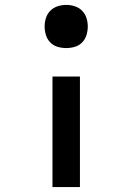

<svg xmlns="http://www.w3.org/2000/svg" viewBox="-20 -548 540 783"><path d="M250 -352Q232 -352 215 -357Q198 -362 185.5 -374.5Q173 -387 167.5 -404.5Q162 -422 162 -440Q162 -458 167.5 -475Q173 -492 185.5 -504.5Q198 -517 215 -522.5Q232 -528 250 -528Q268 -528 285 -522.5Q302 -517 314.5 -504.5Q327 -492 332.5 -475Q338 -458 338 -440Q338 -422 332.5 -404.5Q327 -387 314.5 -374.5Q302 -362 285 -357Q268 -352 250 -352ZM194 215V-236H306V215Z"/></svg>

Font: Iosevka Curly Slab
Style: Bold
Weight: 700
Monospace: yes
Designer: Belleve Invis
Foundry: Belleve Invis
Version: Version 22.1.2; ttfautohint (v1.8.4)